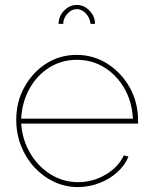

<svg xmlns="http://www.w3.org/2000/svg" viewBox="-20 -750 616 780"><path d="M296 10Q245 10 199.5 -11.5Q154 -33 119.5 -70.5Q85 -108 65.5 -157.5Q46 -207 46 -263Q46 -336 79 -396Q112 -456 167.5 -491.5Q223 -527 291 -527Q360 -527 416.5 -491Q473 -455 507 -394.5Q541 -334 541 -259Q541 -256 541 -253.5Q541 -251 541 -248H66Q71 -181 103 -127Q135 -73 186 -41.5Q237 -10 297 -10Q357 -10 409 -40.5Q461 -71 483 -119L502 -114Q488 -79 456.5 -50.5Q425 -22 383 -6Q341 10 296 10ZM66 -268H520Q516 -338 485 -391.5Q454 -445 404 -476Q354 -507 292 -507Q231 -507 181 -476Q131 -445 100.5 -391Q70 -337 66 -268ZM292 -713Q271 -713 254 -694.5Q237 -676 237 -653H218Q218 -684 240.5 -707Q263 -730 292 -730Q321 -730 343.5 -707Q366 -684 366 -653H348Q345 -678 328.5 -695.5Q312 -713 292 -713Z"/></svg>

Font: Raleway Thin Thin
Style: Regular
Weight: 250
Version: Version 4.026